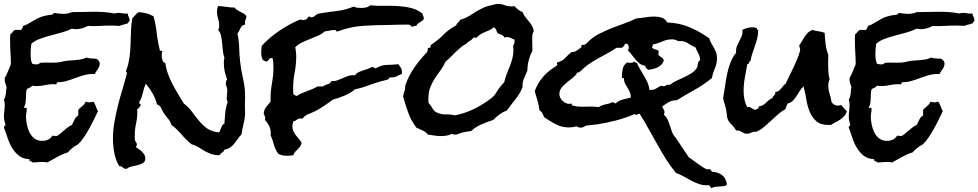

<svg xmlns="http://www.w3.org/2000/svg" viewBox="-30 -725 4988 979"><path d="M630.9 -621.1V-617.2Q624 -615.2 624 -607.4Q613.3 -602.5 601.6 -600.1Q589.8 -597.7 579.1 -592.8Q568.4 -593.8 557.1 -594.2Q545.9 -594.7 535.2 -594.7Q505.9 -594.7 476.6 -592.8Q447.3 -590.8 418 -592.8Q404.3 -585 388.2 -580.6Q372.1 -576.2 357.4 -576.2Q345.7 -576.2 336.9 -579.1Q313.5 -567.4 285.6 -559.6Q257.8 -551.8 229.5 -544.4Q201.2 -537.1 175.3 -527.8Q149.4 -518.6 129.9 -502Q127.9 -488.3 127 -475.1Q126 -461.9 126 -449.2Q126 -435.5 127.4 -423.8Q128.9 -412.1 133.8 -400.4Q138.7 -398.4 145 -397.5Q151.4 -396.5 156.2 -396.5Q161.1 -396.5 166 -397.9Q170.9 -399.4 172.9 -404.3Q187.5 -406.2 202.1 -405.8Q216.8 -405.3 231.4 -405.3Q246.1 -405.3 260.3 -406.2Q274.4 -407.2 288.1 -411.1Q303.7 -415 318.8 -416Q334 -417 348.6 -418Q363.3 -418.9 378.9 -421.4Q394.5 -423.8 411.1 -431.6Q423.8 -426.8 437 -426.8Q450.2 -426.8 462.9 -424.8Q469.7 -419.9 474.1 -414.1Q478.5 -408.2 478.5 -400.4Q478.5 -386.7 468.8 -373Q459 -359.4 453.1 -347.7H442.4Q418.9 -347.7 397 -341.3Q375 -335 353 -326.7Q331.1 -318.4 309.1 -312Q287.1 -305.7 263.7 -305.7Q259.8 -305.7 259.3 -301.3Q258.8 -296.9 256.8 -294.9Q252 -295.9 242.2 -295.9Q219.7 -295.9 199.2 -291Q178.7 -286.1 157.2 -286.1Q151.4 -286.1 145.5 -286.6Q139.6 -287.1 133.8 -288.1Q128.9 -280.3 121.1 -277.8Q113.3 -275.4 106.4 -269.5Q103.5 -260.7 103 -248Q102.5 -235.4 102.1 -222.2Q101.6 -209 99.6 -197.3Q97.7 -185.5 91.8 -178.7Q92.8 -173.8 99.6 -175.3Q106.4 -176.8 106.4 -168.9Q106.4 -160.2 104.5 -150.4Q102.5 -140.6 102.5 -130.9Q102.5 -112.3 106.9 -90.3Q111.3 -68.4 120.6 -49.8Q129.9 -31.2 145.5 -19Q161.1 -6.8 184.6 -6.8Q200.2 -6.8 213.9 -12.7Q227.5 -18.6 236.3 -32.2L241.2 -33.2Q245.1 -33.2 248.5 -32.2Q252 -31.2 255.9 -31.2Q261.7 -31.2 271 -38.6Q280.3 -45.9 291.5 -55.7Q302.7 -65.4 314.5 -74.7Q326.2 -84 336.9 -87.9Q343.8 -101.6 350.1 -115.2Q356.4 -128.9 369.1 -136.7V-165Q378.9 -175.8 390.1 -184.6Q401.4 -193.4 407.2 -207Q412.1 -205.1 416.5 -204.1Q420.9 -203.1 425.8 -203.1Q430.7 -203.1 436 -204.1Q441.4 -205.1 446.3 -207Q454.1 -196.3 458.5 -183.1Q462.9 -169.9 469.7 -158.2Q460.9 -140.6 449.2 -116.2Q437.5 -91.8 423.8 -67.4Q410.2 -43 395 -21Q379.9 1 365.2 12.7Q362.3 15.6 352.5 19.5Q341.8 27.3 333 34.7Q324.2 42 316.4 51.8Q288.1 60.5 262.2 75.2Q236.3 89.8 210.9 103.5Q199.2 100.6 185.5 100.6Q173.8 100.6 162.1 102.1Q150.4 103.5 136.7 103.5Q132.8 98.6 125.5 97.2Q118.2 95.7 120.1 86.9Q86.9 85 66.4 68.8Q45.9 52.7 31.7 29.3Q17.6 5.9 8.8 -21.5Q0 -48.8 -9.8 -74.2V-77.1Q-9.8 -82 -5.9 -83Q-2 -84 -2 -88.9Q-2 -90.8 -2.9 -91.8Q-5.9 -102.5 -7.8 -110.4Q-9.8 -118.2 -9.8 -128.9Q-9.8 -144.5 -7.8 -159.7Q-5.9 -174.8 -5.9 -190.4Q-5.9 -206.1 -9.8 -217.8Q-5.9 -222.7 -3.4 -231Q-1 -239.3 0 -248Q1 -256.8 1.5 -265.6Q2 -274.4 3.9 -281.2Q0 -292 -2.9 -300.3Q-5.9 -308.6 -5.9 -320.3V-327.1Q3.9 -343.8 10.7 -361.3Q17.6 -378.9 25.4 -397.5V-400.4Q25.4 -428.7 23.4 -457Q21.5 -485.4 21.5 -513.7V-532.2Q21.5 -542 22.5 -550.8Q30.3 -554.7 34.2 -561.5Q38.1 -568.4 45.9 -572.3H78.1L84 -582Q86.9 -586.9 87.9 -592.8Q98.6 -595.7 108.9 -601.1Q119.1 -606.4 127.9 -612.3Q141.6 -620.1 152.8 -626.5Q164.1 -632.8 175.3 -637.2Q186.5 -641.6 199.2 -644.5Q211.9 -647.5 228.5 -649.4Q236.3 -649.4 238.8 -652.3Q241.2 -655.3 246.1 -659.2Q257.8 -657.2 269.5 -655.8Q281.2 -654.3 293 -654.3Q316.4 -654.3 336.9 -663.1Q366.2 -663.1 395 -664.1Q423.8 -665 453.1 -665Q478.5 -665 503.9 -663.1Q529.3 -661.1 553.7 -656.2Q562.5 -659.2 573.2 -659.2Q585 -659.2 597.2 -656.7Q609.4 -654.3 621.1 -656.2Q622.1 -645.5 626.5 -638.2Q630.9 -630.9 630.9 -621.1Z M1226.6 -641.6Q1224.6 -629.9 1221.2 -621.6Q1217.8 -613.3 1219.7 -599.6Q1210 -598.6 1204.6 -593.3Q1199.2 -587.9 1195.8 -581.1Q1192.4 -574.2 1189 -566.9Q1185.5 -559.6 1180.7 -553.7Q1188.5 -518.6 1189.5 -482.4Q1190.4 -446.3 1194.3 -411.1Q1199.2 -366.2 1209.5 -322.8Q1219.7 -279.3 1219.7 -234.4Q1219.7 -220.7 1219.2 -209Q1218.8 -197.3 1218.8 -184.6Q1218.8 -176.8 1219.2 -168.5Q1219.7 -160.2 1219.7 -152.3Q1219.7 -124 1212.4 -95.7Q1205.1 -67.4 1201.2 -39.1Q1189.5 -28.3 1181.2 -15.6Q1172.9 -2.9 1164.1 7.8Q1155.3 18.6 1143.6 26.9Q1131.8 35.2 1114.3 38.1Q1111.3 47.9 1103 52.7Q1094.7 57.6 1088.9 66.4H1086.9Q1062.5 66.4 1044.9 59.6Q1027.3 52.7 1012.2 43.9Q997.1 35.2 981.4 25.4Q965.8 15.6 945.3 9.8Q918 -12.7 895.5 -39.6Q873 -66.4 844.7 -87.9Q837.9 -107.4 826.7 -120.1Q815.4 -132.8 804.7 -149.4Q799.8 -156.2 797.4 -162.1Q794.9 -168 791 -175.8Q788.1 -183.6 781.7 -186.5Q775.4 -189.5 770.5 -193.4Q762.7 -223.6 748 -249Q733.4 -274.4 713.9 -297.9Q708 -287.1 704.6 -274.9Q701.2 -262.7 698.2 -250.5Q695.3 -238.3 690.9 -226.1Q686.5 -213.9 679.7 -204.1V-201.2Q679.7 -196.3 683.6 -195.3Q687.5 -194.3 687.5 -189.5Q687.5 -188.5 687 -187.5Q686.5 -186.5 686.5 -185.5Q681.6 -181.6 679.2 -175.8Q676.8 -169.9 668.9 -168.9Q669.9 -164.1 669.9 -159.2V-150.4Q669.9 -122.1 663.6 -93.8Q657.2 -65.4 657.2 -36.1V-23.4Q657.2 -16.6 658.2 -10.7Q660.2 -4.9 664.1 1Q668 6.8 668 11.7Q668 18.6 662.1 24.4Q668.9 29.3 677.7 35.2Q686.5 41 693.8 48.3Q701.2 55.7 706.1 64Q710.9 72.3 710.9 82Q710.9 98.6 700.2 105.5Q689.5 112.3 674.3 116.2Q659.2 120.1 643.1 123.5Q627 127 616.2 135.7H613.3Q601.6 135.7 595.7 128.9Q589.8 122.1 578.1 122.1Q559.6 91.8 552.7 54.2Q545.9 16.6 545.9 -17.6Q545.9 -59.6 553.2 -101.6Q560.5 -143.6 570.8 -184.6Q581.1 -225.6 593.3 -266.1Q605.5 -306.6 616.2 -347.7L617.2 -350.6Q617.2 -355.5 614.7 -357.4Q612.3 -359.4 612.3 -363.3Q612.3 -365.2 613.3 -365.2Q616.2 -375 619.6 -383.8Q623 -392.6 625 -403.3Q630.9 -430.7 633.3 -459.5Q635.7 -488.3 636.2 -516.6Q636.7 -544.9 638.2 -573.7Q639.6 -602.5 644.5 -630.9Q652.3 -638.7 659.2 -647.5Q666 -656.2 676.8 -663.1Q696.3 -662.1 715.8 -657.2Q735.4 -652.3 752.9 -641.6Q764.6 -599.6 769 -557.6Q773.4 -515.6 784.2 -473.6V-470.7Q784.2 -465.8 789.6 -466.3Q794.9 -466.8 797.9 -462.9Q795.9 -460 795.4 -456.1Q794.9 -452.1 794.9 -448.2V-431.6Q796.9 -423.8 799.8 -415Q802.7 -406.2 812.5 -404.3Q817.4 -373 827.1 -346.7Q836.9 -320.3 849.6 -295.9Q862.3 -271.5 877 -247.6Q891.6 -223.6 907.2 -197.3Q931.6 -178.7 949.2 -154.8Q966.8 -130.9 984.9 -108.9Q1002.9 -86.9 1025.9 -70.3Q1048.8 -53.7 1085.9 -49.8Q1090.8 -53.7 1092.8 -60.5L1097.7 -74.2Q1100.6 -81.1 1104 -86.4Q1107.4 -91.8 1114.3 -94.7Q1116.2 -122.1 1118.7 -150.4Q1121.1 -178.7 1130.9 -204.1Q1126 -212.9 1126 -225.6Q1126 -235.4 1127.4 -244.1Q1128.9 -252.9 1128.9 -261.7Q1128.9 -280.3 1121.1 -292Q1121.1 -298.8 1122.1 -306.2Q1123 -313.5 1127.9 -320.3Q1120.1 -339.8 1115.7 -361.3Q1111.3 -382.8 1111.3 -405.3Q1111.3 -418 1114.3 -431.6Q1108.4 -446.3 1106.4 -465.8L1102.5 -505.9Q1100.6 -526.4 1096.7 -543.9Q1092.8 -561.5 1082 -572.3Q1087.9 -581.1 1087.9 -592.8Q1087.9 -612.3 1082 -629.9Q1076.2 -647.5 1076.2 -667Q1076.2 -680.7 1082 -694.3Q1103.5 -693.4 1124.5 -689.9Q1145.5 -686.5 1166 -686.5Q1171.9 -678.7 1179.7 -673.8Q1187.5 -668.9 1196.3 -664.6Q1205.1 -660.2 1213.4 -655.3Q1221.7 -650.4 1226.6 -641.6Z M2130.9 -630.9Q2130.9 -625 2125.5 -621.1Q2120.1 -617.2 2113.8 -613.3Q2107.4 -609.4 2101.1 -604.5Q2094.7 -599.6 2092.8 -592.8H2084Q2078.1 -592.8 2078.1 -588.9H2075.2Q2066.4 -588.9 2063.5 -594.2Q2060.5 -599.6 2050.8 -599.6Q2026.4 -599.6 2002.4 -599.1Q1978.5 -598.6 1954.1 -597.7Q1886.7 -597.7 1821.8 -593.3Q1756.8 -588.9 1693.4 -565.4Q1691.4 -564.5 1688.5 -564.5Q1683.6 -564.5 1683.1 -568.4Q1682.6 -572.3 1677.7 -572.3Q1664.1 -572.3 1652.3 -569.3Q1640.6 -566.4 1627 -565.4Q1611.3 -551.8 1591.3 -543Q1571.3 -534.2 1550.3 -525.9Q1529.3 -517.6 1509.8 -508.3Q1490.2 -499 1475.6 -484.4Q1477.5 -472.7 1479 -461.4Q1480.5 -450.2 1480.5 -439.5Q1480.5 -397.5 1472.7 -356.9Q1464.8 -316.4 1464.8 -275.4V-260.7Q1464.8 -253.9 1465.8 -246.1Q1467.8 -241.2 1473.1 -239.7Q1478.5 -238.3 1482.4 -235.4Q1495.1 -244.1 1508.3 -249.5Q1521.5 -254.9 1535.6 -260.3Q1549.8 -265.6 1563 -271Q1576.2 -276.4 1588.9 -284.2H1616.2Q1627 -292 1641.6 -295.9Q1656.2 -299.8 1661.1 -313.5Q1663.1 -311.5 1665 -311.5H1668.9Q1680.7 -311.5 1692.9 -316.4Q1705.1 -321.3 1717.8 -326.7Q1730.5 -332 1743.2 -336.9Q1755.9 -341.8 1769.5 -341.8Q1772.5 -341.8 1774.9 -341.3Q1777.3 -340.8 1780.3 -340.8Q1786.1 -350.6 1796.9 -356Q1807.6 -361.3 1819.3 -365.2Q1831.1 -369.1 1843.3 -373Q1855.5 -377 1864.3 -382.8H1868.2Q1874 -382.8 1877.4 -380.4Q1880.9 -377.9 1885.7 -376Q1913.1 -393.6 1941.9 -394Q1970.7 -394.5 2002 -397.5Q2008.8 -385.7 2014.2 -378.4Q2019.5 -371.1 2019.5 -357.4Q2019.5 -350.6 2018.6 -347.7Q2007.8 -343.8 2002 -340.8L1991.2 -335Q1986.3 -333 1979.5 -331.5Q1972.7 -330.1 1960 -330.1Q1952.1 -330.1 1953.1 -325.7Q1954.1 -321.3 1948.2 -320.3Q1934.6 -315.4 1920.9 -312.5Q1907.2 -309.6 1893.6 -304.7Q1865.2 -295.9 1837.4 -285.6Q1809.6 -275.4 1780.3 -269.5Q1755.9 -250 1727.5 -237.8Q1699.2 -225.6 1668.9 -217.8Q1636.7 -194.3 1605.5 -174.3Q1574.2 -154.3 1535.2 -140.6Q1530.3 -135.7 1523.4 -131.8Q1516.6 -127.9 1514.6 -120.1Q1512.7 -120.1 1510.3 -120.6Q1507.8 -121.1 1504.9 -121.1Q1491.2 -121.1 1483.9 -114.7Q1476.6 -108.4 1465.8 -106.4Q1460.9 -91.8 1460.9 -81.1Q1460.9 -67.4 1465.8 -56.6Q1470.7 -45.9 1478 -36.1Q1485.4 -26.4 1493.7 -17.1Q1502 -7.8 1507.8 2.9Q1505.9 14.6 1500.5 22Q1495.1 29.3 1488.3 35.6Q1481.4 42 1475.1 48.8Q1468.8 55.7 1465.8 66.4Q1448.2 69.3 1431.6 69.3Q1420.9 69.3 1409.7 66.9Q1398.4 64.5 1388.7 58.6Q1373 37.1 1366.7 12.7Q1360.4 -11.7 1349.6 -36.1L1350.6 -43Q1350.6 -64.5 1343.3 -80.6Q1335.9 -96.7 1321.3 -113.3Q1322.3 -115.2 1322.3 -120.1Q1322.3 -132.8 1314.5 -143.6Q1316.4 -166 1326.7 -178.7Q1336.9 -191.4 1349.6 -207V-218.8Q1349.6 -260.7 1356.9 -301.3Q1364.3 -341.8 1364.3 -382.8Q1364.3 -408.2 1360.4 -427.7Q1357.4 -428.7 1352.5 -428.7Q1347.7 -428.7 1344.7 -426.3Q1341.8 -423.8 1339.8 -420.9Q1337.9 -418 1335.4 -415Q1333 -412.1 1328.1 -411.1Q1311.5 -414.1 1306.6 -426.8Q1301.8 -439.5 1301.8 -455.1Q1301.8 -463.9 1302.7 -472.7Q1303.7 -481.4 1304.7 -491.2Q1341.8 -532.2 1393.6 -567.4Q1445.3 -602.5 1496.1 -624Q1499 -625 1502.9 -625Q1506.8 -625 1509.8 -623.5Q1512.7 -622.1 1516.6 -622.1Q1519.5 -622.1 1521.5 -624Q1531.2 -624 1535.2 -629.9Q1539.1 -635.7 1545.9 -641.6Q1552.7 -636.7 1557.6 -636.7Q1567.4 -636.7 1577.1 -645.5Q1586.9 -654.3 1598.6 -656.2Q1643.6 -664.1 1687 -668.9Q1730.5 -673.8 1773.4 -691.4Q1783.2 -686.5 1793 -685.5Q1802.7 -684.6 1812.5 -684.6Q1823.2 -684.6 1836.4 -687Q1849.6 -689.5 1857.4 -698.2Q1888.7 -694.3 1924.3 -695.3Q1960 -696.3 1995.6 -694.3Q2031.2 -692.4 2064.5 -684.6Q2097.7 -676.8 2123 -656.2Q2125 -649.4 2127.9 -643.6Q2130.9 -637.7 2130.9 -630.9Z M2691.4 -565.4Q2685.5 -556.6 2684.6 -545.9Q2683.6 -535.2 2683.6 -526.4Q2683.6 -514.6 2684.1 -503.4Q2684.6 -492.2 2684.6 -481.4V-466.8Q2682.6 -460 2678.7 -453.1Q2674.8 -446.3 2672.9 -439.5Q2659.2 -403.3 2659.2 -367.2V-365.2Q2654.3 -353.5 2649.9 -343.8Q2645.5 -334 2641.6 -324.7Q2637.7 -315.4 2635.7 -305.2Q2633.8 -294.9 2634.8 -281.2Q2621.1 -247.1 2598.6 -219.2Q2576.2 -191.4 2554.7 -162.1Q2534.2 -154.3 2517.1 -141.6Q2500 -128.9 2484.4 -113.3Q2454.1 -103.5 2424.8 -90.8Q2395.5 -78.1 2372.1 -56.6Q2353.5 -54.7 2335 -50.8Q2316.4 -46.9 2298.8 -39.1H2287.1Q2278.3 -39.1 2274.4 -43Q2261.7 -36.1 2248 -33.7Q2234.4 -31.2 2220.7 -31.2Q2203.1 -31.2 2186 -33.7Q2168.9 -36.1 2151.4 -39.1Q2141.6 -52.7 2124 -60.1Q2106.4 -67.4 2092.8 -74.2Q2064.5 -113.3 2051.8 -149.9Q2039.1 -186.5 2025.4 -232.4Q2027.3 -246.1 2032.2 -259.3Q2037.1 -272.5 2036.1 -288.1Q2053.7 -338.9 2082.5 -380.4Q2111.3 -421.9 2148.4 -460Q2148.4 -465.8 2150.9 -469.7Q2153.3 -473.6 2151.4 -481.4Q2152.3 -480.5 2155.3 -480.5Q2163.1 -480.5 2165 -484.9Q2167 -489.3 2166 -495.1Q2201.2 -517.6 2230 -546.9Q2258.8 -576.2 2295.9 -595.7Q2298.8 -604.5 2305.7 -610.4Q2312.5 -616.2 2316.4 -624Q2347.7 -632.8 2373 -650.4Q2398.4 -668 2426.8 -681.6Q2442.4 -690.4 2456.5 -693.8Q2470.7 -697.3 2487.3 -701.2Q2493.2 -703.1 2498 -704.1Q2502.9 -705.1 2508.8 -705.1Q2526.4 -705.1 2543 -698.7Q2559.6 -692.4 2577.1 -692.4Q2582 -692.4 2585.4 -692.9Q2588.9 -693.4 2592.8 -694.3Q2609.4 -673.8 2634.8 -663.1Q2640.6 -648.4 2648.9 -637.7Q2657.2 -627 2666 -616.7Q2674.8 -606.4 2682.1 -594.2Q2689.5 -582 2691.4 -565.4ZM2593.8 -514.6Q2593.8 -519.5 2592.8 -523.4Q2583 -526.4 2574.2 -531.2Q2565.4 -536.1 2554.7 -536.1Q2547.9 -536.1 2541 -533.2Q2540 -540 2535.6 -543Q2531.2 -545.9 2525.9 -548.3Q2520.5 -550.8 2515.1 -552.2Q2509.8 -553.7 2505.9 -557.6Q2502.9 -565.4 2499.5 -573.7Q2496.1 -582 2487.3 -585.9Q2478.5 -577.1 2466.8 -571.8Q2455.1 -566.4 2442.9 -561.5Q2430.7 -556.6 2419.4 -549.8Q2408.2 -543 2400.4 -533.2H2382.8Q2377 -522.5 2366.2 -517.1Q2355.5 -511.7 2347.7 -502Q2332 -494.1 2318.8 -482.9Q2305.7 -471.7 2293 -459.5Q2280.3 -447.3 2268.1 -434.6Q2255.9 -421.9 2242.2 -411.1Q2229.5 -383.8 2214.4 -363.8Q2199.2 -343.8 2186 -323.2Q2172.9 -302.7 2163.6 -278.8Q2154.3 -254.9 2154.3 -219.7V-210Q2154.3 -205.1 2155.3 -200.2Q2168 -186.5 2176.3 -170.9Q2184.6 -155.3 2204.1 -148.4Q2223.6 -140.6 2245.6 -141.6Q2267.6 -142.6 2288.1 -136.7Q2335 -145.5 2378.4 -165.5Q2421.9 -185.5 2460.9 -213.9Q2466.8 -218.8 2474.6 -224.1Q2482.4 -229.5 2487.3 -235.4Q2492.2 -240.2 2495.6 -246.1Q2499 -252 2502.9 -256.8Q2510.7 -269.5 2520.5 -282.2Q2530.3 -294.9 2541 -305.7Q2545.9 -327.1 2553.7 -347.2Q2561.5 -367.2 2569.3 -386.7Q2577.1 -406.2 2582.5 -426.8Q2587.9 -447.3 2587.9 -469.7Q2587.9 -474.6 2587.4 -480.5Q2586.9 -486.3 2585.9 -491.2Q2593.8 -502 2593.8 -514.6Z M3676.8 215.8Q3670.9 222.7 3660.6 224.1Q3650.4 225.6 3639.6 226.1Q3628.9 226.6 3617.7 227.5Q3606.4 228.5 3599.6 234.4Q3593.8 232.4 3591.8 227.5Q3589.8 222.7 3585.9 219.7H3575.2Q3551.8 219.7 3531.7 212.4Q3511.7 205.1 3493.2 195.3Q3474.6 185.5 3456.1 174.8Q3437.5 164.1 3417 157.2Q3388.7 123 3365.2 85.4Q3341.8 47.9 3320.3 8.8L3277.3 -67.4Q3255.9 -106.4 3232.4 -143.6L3230.5 -144.5Q3222.7 -144.5 3219.7 -141.6Q3216.8 -138.7 3213.9 -138.7Q3211.9 -138.7 3207 -143.6Q3161.1 -124 3112.8 -111.3Q3064.5 -98.6 3014.6 -90.8Q3001 -88.9 2988.3 -87.9Q2975.6 -86.9 2961.9 -85Q2954.1 -83 2947.8 -78.6Q2941.4 -74.2 2931.6 -74.2Q2925.8 -74.2 2919.9 -75.7Q2914.1 -77.1 2910.2 -81.1Q2890.6 -75.2 2870.1 -75.2Q2835 -75.2 2804.2 -91.3Q2773.4 -107.4 2745.1 -127Q2740.2 -135.7 2735.8 -146.5Q2731.4 -157.2 2720.7 -162.1Q2717.8 -187.5 2710.9 -211.4Q2704.1 -235.4 2696.3 -259.8Q2721.7 -328.1 2780.3 -371.1Q2787.1 -376 2793.9 -380.4Q2800.8 -384.8 2807.6 -389.6Q2811.5 -390.6 2811.5 -394.5Q2811.5 -397.5 2810.5 -399.4Q2809.6 -401.4 2809.6 -403.3Q2809.6 -405.3 2812.5 -407.2Q2836.9 -413.1 2851.6 -429.2Q2866.2 -445.3 2884.8 -460Q2898.4 -459 2909.7 -466.3Q2920.9 -473.6 2930.7 -481.4Q2934.6 -483.4 2934.6 -486.3V-495.1Q2944.3 -497.1 2948.2 -497.1Q2952.1 -497.1 2955.1 -499Q2958 -501 2960.9 -503.9L2970.7 -513.7Q2992.2 -535.2 3022.9 -551.3Q3053.7 -567.4 3086.9 -580.6Q3120.1 -593.8 3153.3 -605.5Q3186.5 -617.2 3213.9 -630.9Q3237.3 -632.8 3260.7 -636.7Q3284.2 -640.6 3306.6 -640.6Q3326.2 -640.6 3344.2 -634.8Q3362.3 -628.9 3372.1 -610.4Q3433.6 -608.4 3485.4 -586.4Q3537.1 -564.5 3585.9 -530.3Q3589.8 -516.6 3596.7 -504.9Q3603.5 -493.2 3610.4 -481Q3617.2 -468.8 3621.6 -456.1Q3626 -443.4 3626 -428.7Q3626 -401.4 3615.2 -377Q3604.5 -352.5 3599.6 -327.1Q3558.6 -293 3512.7 -267.6Q3466.8 -242.2 3420.9 -213.9Q3396.5 -213.9 3381.3 -205.1Q3366.2 -196.3 3346.7 -182.6Q3348.6 -174.8 3353.5 -167.5Q3358.4 -160.2 3358.4 -152.3Q3358.4 -146.5 3354.5 -140.6Q3371.1 -127 3378.9 -104Q3386.7 -81.1 3393.6 -61.5Q3399.4 -42 3408.7 -30.8Q3418 -19.5 3428.7 -2.9Q3442.4 16.6 3455.1 36.6Q3467.8 56.6 3481.4 76.2Q3488.3 81.1 3500.5 89.8Q3512.7 98.6 3525.4 107.9Q3538.1 117.2 3549.8 125Q3561.5 132.8 3568.4 135.7Q3574.2 138.7 3580.1 138.7Q3584 138.7 3586.9 137.7L3592.8 135.7Q3591.8 136.7 3591.8 138.7Q3591.8 143.6 3594.7 143.6Q3597.7 143.6 3599.6 150.4Q3631.8 152.3 3651.9 168Q3671.9 183.6 3676.8 215.8ZM3540 -418Q3539.1 -438.5 3531.2 -452.1Q3523.4 -465.8 3515.6 -484.4Q3502 -489.3 3492.7 -495.1Q3483.4 -501 3474.6 -506.3Q3465.8 -511.7 3454.6 -514.2Q3443.4 -516.6 3427.7 -515.6Q3413.1 -524.4 3396.5 -524.4Q3371.1 -524.4 3347.2 -513.7Q3323.2 -502.9 3297.9 -498Q3298.8 -497.1 3298.8 -494.1Q3298.8 -491.2 3296.9 -488.8Q3294.9 -486.3 3294.9 -483.4V-481.4Q3302.7 -474.6 3313 -472.7Q3323.2 -470.7 3330.1 -462.9Q3327.1 -458 3327.1 -451.2Q3327.1 -445.3 3331.1 -441.4Q3335 -437.5 3339.8 -434.6Q3344.7 -431.6 3349.1 -427.7Q3353.5 -423.8 3354.5 -418Q3351.6 -404.3 3342.8 -395.5Q3334 -386.7 3322.8 -381.3Q3311.5 -376 3298.8 -373Q3286.1 -370.1 3274.4 -369.1Q3269.5 -374 3265.1 -377.9Q3260.7 -381.8 3259.8 -389.6Q3242.2 -392.6 3231 -401.4Q3219.7 -410.2 3210.4 -421.4Q3201.2 -432.6 3192.4 -444.3Q3183.6 -456.1 3171.9 -466.8Q3175.8 -473.6 3175.8 -483.4Q3175.8 -490.2 3172.9 -496.1Q3169.9 -502 3162.1 -502Q3157.2 -502 3155.3 -498L3151.4 -491.2Q3149.4 -488.3 3146.5 -484.9Q3143.6 -481.4 3136.7 -481.4H3113.3Q3090.8 -465.8 3066.4 -452.6Q3042 -439.5 3018.1 -426.3Q2994.1 -413.1 2971.7 -397.5Q2949.2 -381.8 2930.7 -362.3Q2925.8 -360.4 2922.4 -356.9Q2918.9 -353.5 2913.1 -355.5Q2907.2 -341.8 2892.6 -330.1Q2877.9 -318.4 2862.3 -306.2Q2846.7 -293.9 2834.5 -279.3Q2822.3 -264.6 2822.3 -246.1Q2822.3 -226.6 2838.4 -210.9Q2854.5 -195.3 2873 -195.3Q2877 -195.3 2884.8 -197.3Q2883.8 -192.4 2887.2 -188.5Q2890.6 -184.6 2896.5 -185.5Q2907.2 -182.6 2917.5 -181.6Q2927.7 -180.7 2939.5 -180.7Q2951.2 -180.7 2962.9 -181.2Q2974.6 -181.6 2986.3 -181.6Q3002.9 -181.6 3022.5 -178.7Q3039.1 -189.5 3058.1 -192.9Q3077.1 -196.3 3094.7 -204.1L3109.4 -197.3Q3123 -211.9 3145.5 -217.3Q3168 -222.7 3186.5 -227.5Q3186.5 -244.1 3181.2 -255.9Q3175.8 -267.6 3169.4 -277.8Q3163.1 -288.1 3157.2 -299.3Q3151.4 -310.5 3151.4 -327.1Q3149.4 -326.2 3145 -326.7Q3140.6 -327.1 3140.6 -330.1Q3140.6 -350.6 3145 -372.6Q3149.4 -394.5 3168.9 -407.2Q3174.8 -404.3 3181.6 -404.3Q3189.5 -404.3 3195.3 -406.2Q3201.2 -408.2 3207 -411.1Q3210 -402.3 3217.8 -404.3Q3224.6 -386.7 3234.9 -370.1Q3245.1 -353.5 3254.4 -337.4Q3263.7 -321.3 3271.5 -304.2Q3279.3 -287.1 3281.2 -266.6H3289.1Q3298.8 -266.6 3305.7 -269Q3312.5 -271.5 3318.4 -275.4Q3324.2 -279.3 3330.1 -282.7Q3335.9 -286.1 3343.8 -288.1Q3346.7 -285.2 3353.5 -285.2Q3359.4 -285.2 3365.2 -289.1Q3371.1 -293 3378.9 -293Q3380.9 -293 3382.3 -292.5Q3383.8 -292 3385.7 -292Q3400.4 -304.7 3419.9 -313.5Q3439.5 -322.3 3459 -331.5Q3478.5 -340.8 3495.6 -351.6Q3512.7 -362.3 3523.4 -378.9Q3526.4 -383.8 3526.9 -389.6Q3527.3 -395.5 3528.3 -400.9Q3529.3 -406.2 3531.7 -410.6Q3534.2 -415 3540 -418Z M4288.1 -158.2Q4284.2 -143.6 4275.4 -133.8Q4266.6 -124 4255.4 -116.2Q4244.1 -108.4 4231.4 -102.1Q4218.8 -95.7 4207 -87.9H4194.3Q4153.3 -87.9 4131.3 -107.9Q4109.4 -127.9 4097.7 -157.7Q4085.9 -187.5 4080.6 -221.7Q4075.2 -255.9 4067.4 -284.2Q4055.7 -274.4 4047.9 -261.2Q4040 -248 4031.7 -235.4Q4023.4 -222.7 4013.2 -211.9Q4002.9 -201.2 3986.3 -197.3Q3983.4 -190.4 3980 -183.6Q3976.6 -176.8 3975.6 -168.9Q3954.1 -157.2 3936.5 -141.6Q3918.9 -126 3901.4 -109.4Q3883.8 -92.8 3865.7 -77.6Q3847.7 -62.5 3825.2 -52.7Q3824.2 -53.7 3821.3 -53.7Q3809.6 -53.7 3799.8 -48.3Q3790 -43 3778.3 -43Q3770.5 -43 3764.2 -45.9Q3757.8 -48.8 3751.5 -52.7Q3745.1 -56.6 3738.3 -58.6Q3731.4 -60.5 3723.6 -59.6Q3713.9 -77.1 3697.8 -92.3Q3681.6 -107.4 3677.7 -127Q3675.8 -135.7 3675.3 -145Q3674.8 -154.3 3672.9 -164.1Q3669.9 -178.7 3665 -193.8Q3660.2 -209 3657.2 -224.6Q3662.1 -251 3666.5 -282.7Q3670.9 -314.5 3677.2 -346.2Q3683.6 -377.9 3694.8 -406.7Q3706.1 -435.5 3723.6 -456.1L3722.7 -462.9Q3722.7 -478.5 3728.5 -492.2Q3734.4 -505.9 3741.2 -518.6Q3748 -531.2 3752.9 -543.9Q3757.8 -556.6 3754.9 -572.3Q3766.6 -578.1 3779.3 -582Q3792 -585.9 3805.7 -585.9Q3818.4 -585.9 3829.1 -582Q3827.1 -574.2 3835.9 -572.3V-569.3Q3835.9 -548.8 3831.1 -529.3Q3826.2 -509.8 3819.3 -490.7Q3812.5 -471.7 3806.2 -452.6Q3799.8 -433.6 3796.9 -414.1Q3793 -413.1 3791.5 -410.2Q3790 -407.2 3789.1 -404.3Q3788.1 -401.4 3786.1 -399.4Q3784.2 -397.5 3780.3 -397.5Q3774.4 -363.3 3768.1 -329.6Q3761.7 -295.9 3761.7 -261.7Q3761.7 -241.2 3765.6 -219.7Q3769.5 -198.2 3780.3 -178.7L3784.2 -179.7Q3794.9 -179.7 3801.3 -174.8Q3807.6 -169.9 3818.4 -165Q3826.2 -167 3833 -170.4Q3839.8 -173.8 3838.9 -182.6Q3851.6 -183.6 3860.4 -189Q3869.1 -194.3 3876 -201.2L3890.6 -214.8Q3898.4 -221.7 3909.2 -224.6Q3909.2 -230.5 3912.1 -233.4L3918 -239.3Q3920.9 -242.2 3922.4 -245.6Q3923.8 -249 3922.9 -255.9Q3934.6 -256.8 3940.9 -261.7Q3947.3 -266.6 3952.6 -272.9Q3958 -279.3 3962.9 -286.1Q3967.8 -293 3975.6 -297.9Q3982.4 -312.5 3994.6 -336.9Q4006.8 -361.3 4019 -387.7Q4031.2 -414.1 4040.5 -438Q4049.8 -461.9 4049.8 -474.6Q4049.8 -479.5 4047.4 -483.4Q4044.9 -487.3 4045.9 -492.2V-495.1Q4053.7 -504.9 4060.1 -516.6Q4066.4 -528.3 4073.7 -539.1Q4081.1 -549.8 4089.8 -558.6Q4098.6 -567.4 4112.3 -572.3Q4127.9 -567.4 4144 -565.4Q4160.2 -563.5 4174.8 -557.6Q4175.8 -533.2 4179.7 -501Q4183.6 -468.8 4193.4 -446.3Q4193.4 -433.6 4192.9 -421.9Q4192.4 -410.2 4192.4 -398.4Q4192.4 -378.9 4193.8 -358.4Q4195.3 -337.9 4200.2 -320.3Q4193.4 -305.7 4193.4 -289.1Q4193.4 -266.6 4200.2 -246.6Q4207 -226.6 4210 -204.1Q4222.7 -186.5 4243.2 -186.5Q4248 -186.5 4251.5 -187.5Q4254.9 -188.5 4258.8 -190.4Q4266.6 -181.6 4272.9 -173.3Q4279.3 -165 4288.1 -158.2Z M4938.5 -621.1V-617.2Q4931.6 -615.2 4931.6 -607.4Q4920.9 -602.5 4909.2 -600.1Q4897.5 -597.7 4886.7 -592.8Q4876 -593.8 4864.7 -594.2Q4853.5 -594.7 4842.8 -594.7Q4813.5 -594.7 4784.2 -592.8Q4754.9 -590.8 4725.6 -592.8Q4711.9 -585 4695.8 -580.6Q4679.7 -576.2 4665 -576.2Q4653.3 -576.2 4644.5 -579.1Q4621.1 -567.4 4593.3 -559.6Q4565.4 -551.8 4537.1 -544.4Q4508.8 -537.1 4482.9 -527.8Q4457 -518.6 4437.5 -502Q4435.5 -488.3 4434.6 -475.1Q4433.6 -461.9 4433.6 -449.2Q4433.6 -435.5 4435.1 -423.8Q4436.5 -412.1 4441.4 -400.4Q4446.3 -398.4 4452.6 -397.5Q4459 -396.5 4463.9 -396.5Q4468.8 -396.5 4473.6 -397.9Q4478.5 -399.4 4480.5 -404.3Q4495.1 -406.2 4509.8 -405.8Q4524.4 -405.3 4539.1 -405.3Q4553.7 -405.3 4567.9 -406.2Q4582 -407.2 4595.7 -411.1Q4611.3 -415 4626.5 -416Q4641.6 -417 4656.2 -418Q4670.9 -418.9 4686.5 -421.4Q4702.1 -423.8 4718.8 -431.6Q4731.4 -426.8 4744.6 -426.8Q4757.8 -426.8 4770.5 -424.8Q4777.3 -419.9 4781.7 -414.1Q4786.1 -408.2 4786.1 -400.4Q4786.1 -386.7 4776.4 -373Q4766.6 -359.4 4760.7 -347.7H4750Q4726.6 -347.7 4704.6 -341.3Q4682.6 -335 4660.6 -326.7Q4638.7 -318.4 4616.7 -312Q4594.7 -305.7 4571.3 -305.7Q4567.4 -305.7 4566.9 -301.3Q4566.4 -296.9 4564.5 -294.9Q4559.6 -295.9 4549.8 -295.9Q4527.3 -295.9 4506.8 -291Q4486.3 -286.1 4464.8 -286.1Q4459 -286.1 4453.1 -286.6Q4447.3 -287.1 4441.4 -288.1Q4436.5 -280.3 4428.7 -277.8Q4420.9 -275.4 4414.1 -269.5Q4411.1 -260.7 4410.6 -248Q4410.2 -235.4 4409.7 -222.2Q4409.2 -209 4407.2 -197.3Q4405.3 -185.5 4399.4 -178.7Q4400.4 -173.8 4407.2 -175.3Q4414.1 -176.8 4414.1 -168.9Q4414.1 -160.2 4412.1 -150.4Q4410.2 -140.6 4410.2 -130.9Q4410.2 -112.3 4414.6 -90.3Q4418.9 -68.4 4428.2 -49.8Q4437.5 -31.2 4453.1 -19Q4468.8 -6.8 4492.2 -6.8Q4507.8 -6.8 4521.5 -12.7Q4535.2 -18.6 4543.9 -32.2L4548.8 -33.2Q4552.7 -33.2 4556.2 -32.2Q4559.6 -31.2 4563.5 -31.2Q4569.3 -31.2 4578.6 -38.6Q4587.9 -45.9 4599.1 -55.7Q4610.4 -65.4 4622.1 -74.7Q4633.8 -84 4644.5 -87.9Q4651.4 -101.6 4657.7 -115.2Q4664.1 -128.9 4676.8 -136.7V-165Q4686.5 -175.8 4697.8 -184.6Q4709 -193.4 4714.8 -207Q4719.7 -205.1 4724.1 -204.1Q4728.5 -203.1 4733.4 -203.1Q4738.3 -203.1 4743.7 -204.1Q4749 -205.1 4753.9 -207Q4761.7 -196.3 4766.1 -183.1Q4770.5 -169.9 4777.3 -158.2Q4768.6 -140.6 4756.8 -116.2Q4745.1 -91.8 4731.4 -67.4Q4717.8 -43 4702.6 -21Q4687.5 1 4672.9 12.7Q4669.9 15.6 4660.2 19.5Q4649.4 27.3 4640.6 34.7Q4631.8 42 4624 51.8Q4595.7 60.5 4569.8 75.2Q4543.9 89.8 4518.6 103.5Q4506.8 100.6 4493.2 100.6Q4481.4 100.6 4469.7 102.1Q4458 103.5 4444.3 103.5Q4440.4 98.6 4433.1 97.2Q4425.8 95.7 4427.7 86.9Q4394.5 85 4374 68.8Q4353.5 52.7 4339.4 29.3Q4325.2 5.9 4316.4 -21.5Q4307.6 -48.8 4297.9 -74.2V-77.1Q4297.9 -82 4301.8 -83Q4305.7 -84 4305.7 -88.9Q4305.7 -90.8 4304.7 -91.8Q4301.8 -102.5 4299.8 -110.4Q4297.9 -118.2 4297.9 -128.9Q4297.9 -144.5 4299.8 -159.7Q4301.8 -174.8 4301.8 -190.4Q4301.8 -206.1 4297.9 -217.8Q4301.8 -222.7 4304.2 -231Q4306.6 -239.3 4307.6 -248Q4308.6 -256.8 4309.1 -265.6Q4309.6 -274.4 4311.5 -281.2Q4307.6 -292 4304.7 -300.3Q4301.8 -308.6 4301.8 -320.3V-327.1Q4311.5 -343.8 4318.4 -361.3Q4325.2 -378.9 4333 -397.5V-400.4Q4333 -428.7 4331.1 -457Q4329.1 -485.4 4329.1 -513.7V-532.2Q4329.1 -542 4330.1 -550.8Q4337.9 -554.7 4341.8 -561.5Q4345.7 -568.4 4353.5 -572.3H4385.7L4391.6 -582Q4394.5 -586.9 4395.5 -592.8Q4406.2 -595.7 4416.5 -601.1Q4426.8 -606.4 4435.5 -612.3Q4449.2 -620.1 4460.4 -626.5Q4471.7 -632.8 4482.9 -637.2Q4494.1 -641.6 4506.8 -644.5Q4519.5 -647.5 4536.1 -649.4Q4543.9 -649.4 4546.4 -652.3Q4548.8 -655.3 4553.7 -659.2Q4565.4 -657.2 4577.1 -655.8Q4588.9 -654.3 4600.6 -654.3Q4624 -654.3 4644.5 -663.1Q4673.8 -663.1 4702.6 -664.1Q4731.4 -665 4760.7 -665Q4786.1 -665 4811.5 -663.1Q4836.9 -661.1 4861.3 -656.2Q4870.1 -659.2 4880.9 -659.2Q4892.6 -659.2 4904.8 -656.7Q4917 -654.3 4928.7 -656.2Q4929.7 -645.5 4934.1 -638.2Q4938.5 -630.9 4938.5 -621.1Z"/></svg>

Font: RockSalt
Style: Regular
Weight: 400
Designer: Squid
Foundry: Font Diner, Inc DBA Sideshow
Version: Version 1.000